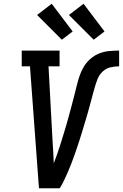

<svg xmlns="http://www.w3.org/2000/svg" viewBox="-20 -1005 656 1025"><path d="M188 0 140 -651H96V-735H298V-651H239L261 -245Q263 -217 264.5 -189Q266 -161 267 -133Q277 -159 286 -184.5Q295 -210 303 -236Q311 -262 319 -287.5Q327 -313 334.5 -339Q342 -365 349 -391Q356 -417 363 -443Q370 -469 376.5 -495Q383 -521 389.5 -547Q396 -573 404.5 -599Q413 -625 427.5 -649Q442 -673 463.5 -691.5Q485 -710 510.5 -720Q536 -730 563 -732.5Q590 -735 616 -735V-651Q593 -651 569.5 -645.5Q546 -640 528 -623Q510 -606 501 -583.5Q492 -561 485.5 -538Q479 -515 473 -492.5Q467 -470 461 -447.5Q455 -425 448.5 -402Q442 -379 435 -356.5Q428 -334 421.5 -311.5Q415 -289 407.5 -266Q400 -243 392.5 -220.5Q385 -198 377 -175.5Q369 -153 360.5 -131Q352 -109 342.5 -87Q333 -65 322.5 -43Q312 -21 299 0ZM480 -793 348 -925 426 -985 538 -837ZM310 -793 178 -925 256 -985 368 -837Z"/></svg>

Font: Iosevka Slab MdExObl
Style: Regular
Weight: 500
Width: 7
Italic angle: -9°
Monospace: yes
Designer: Belleve Invis
Foundry: Belleve Invis
Version: Version 11.1.1; ttfautohint (v1.8.3)